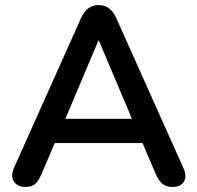

<svg xmlns="http://www.w3.org/2000/svg" viewBox="-20 -733 782 761"><path d="M82 8Q49 8 35 -14Q21 -36 36 -69L301 -661Q324 -713 371 -713Q418 -713 441 -661L706 -69Q722 -35 709 -13.5Q696 8 664 8Q638 8 623 -5Q608 -18 597 -44L545 -166H197L145 -44Q133 -16 119.5 -4Q106 8 82 8ZM370 -572 239 -262H503L372 -572Z"/></svg>

Font: Chiron GoRound TC M
Style: Regular
Weight: 500
Designer: Ryoko NISHIZUKA 西塚涼子 (kana, bopomofo & ideographs); Paul D. Hunt (Latin, Greek & Cyrillic); Sandoll Communications 산돌커뮤니
Foundry: Adobe
Version: Version 1.000;hotconv 1.1.1;makeotfexe 2.6.0